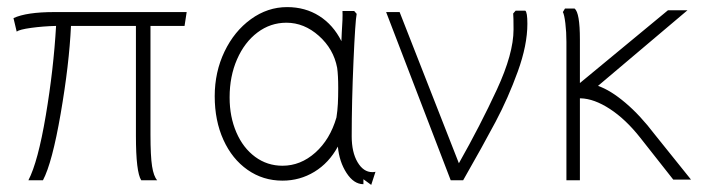

<svg xmlns="http://www.w3.org/2000/svg" viewBox="-20 -510 1975 541"><path d="M133 -476H506L500 -437H404V-131Q404 -70 408.5 -41.5Q413 -13 423 -2H378Q363 -25 363 -127V-437H180Q175 -329 151 -190Q127 -51 101 -2H60Q87 -54 109 -184.5Q131 -315 138 -437Q101 -436 68 -431.5Q35 -427 27 -421L18 -459Q55 -476 133 -476Z M789 -490Q840 -490 879.5 -465Q919 -440 942 -394L943 -418Q946 -459 945 -479H978L985 -471Q981 -451 976 -337Q971 -223 971 -126Q971 -81 987.5 -53Q1004 -25 1029 -25Q1035 -25 1038 -26L1026 11L1004 -5V9Q977 9 956.5 -22.5Q936 -54 932 -97Q907 -51 866 -26Q825 -1 776 -1Q721 -1 677.5 -31.5Q634 -62 609.5 -116Q585 -170 585 -239Q585 -307 612.5 -364.5Q640 -422 687 -456Q734 -490 789 -490ZM776 -43Q827 -43 868.5 -80Q910 -117 928 -179Q931 -198 932 -217.5Q933 -237 933 -262Q933 -298 930 -319Q920 -372 878.5 -409Q837 -446 787 -446Q742 -446 705.5 -418.5Q669 -391 648 -343Q627 -295 627 -236V-235Q627 -181 646 -137Q665 -93 699 -68Q733 -43 776 -43Z M1273 -50Q1333 -156 1380 -257.5Q1427 -359 1427 -427Q1427 -463 1426 -472L1433 -480H1460Q1466 -476 1466 -443Q1466 -383 1439 -308.5Q1412 -234 1376.5 -167Q1341 -100 1285 -2H1250L1068 -476H1106Z M1599 -486Q1614 -474 1614 -399V-276L1862 -481H1917L1665 -268Q1700 -256 1742 -220.5Q1784 -185 1825 -131L1927 -4H1877L1784 -122Q1743 -174 1698.5 -203Q1654 -232 1616 -233H1614V-2H1576V-392Q1576 -420 1573 -444.5Q1570 -469 1566 -476L1572 -486Z"/></svg>

Font: Gmarket Sans TTF Light
Style: Regular
Weight: 300
Designer: Creative Director : Sungho Lee; Art Director : Kiwoong Choi; Project Manager : Sori Yang, Jongwook Yoon; Font Designer :
Foundry: Sandoll Inc.
Version: Version 1.000;hotconv 1.0.109;makeotfexe 2.5.65596